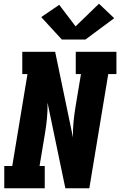

<svg xmlns="http://www.w3.org/2000/svg" viewBox="-20 -1014 647 1034"><path d="M3 0V-120H46L128 -615H100V-735H277L373 -274Q372 -315 376 -357.5Q380 -400 387 -441L416 -615H388V-735H607V-615H563L461 0H332L236 -461Q237 -420 233 -377.5Q229 -335 222 -294L193 -120H221V0ZM313 -801 202 -922 299 -988 387 -872 513 -994 595 -916 440 -801Z"/></svg>

Font: Iosevka Etoile Heavy Oblique
Style: Regular
Weight: 900
Italic angle: -9°
Designer: Belleve Invis
Foundry: Belleve Invis
Version: Version 15.5.2; ttfautohint (v1.8.4)